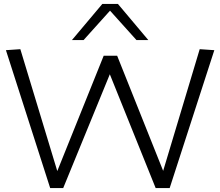

<svg xmlns="http://www.w3.org/2000/svg" viewBox="-20 -952 1114 972"><path d="M839 0H768L536 -576L300 0H234L10 -698L83 -703L270 -86L505 -670H573L806 -87L991 -703L1065 -698ZM344 -749 498 -932H577L731 -749H671L537 -898L403 -749Z"/></svg>

Font: Georama Extended Light
Style: Regular
Weight: 300
Width: 7
Designer: Jean-Baptiste Levee
Foundry: Production Type
Version: Version 1.000